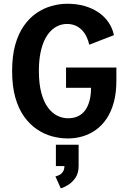

<svg xmlns="http://www.w3.org/2000/svg" viewBox="-20 -726 690 1022"><path d="M341 11Q299 11 256.8 -0.5Q214.5 -12 176.5 -37.8Q138.5 -63.5 108.5 -105.2Q78.5 -147 61.5 -207Q44.5 -267 44.5 -348Q44.5 -428 61.2 -487.8Q78 -547.5 107.5 -589.2Q137 -631 174.8 -656.8Q212.5 -682.5 254.8 -694.2Q297 -706 339 -706Q388 -706 429.5 -694.2Q471 -682.5 503.5 -660.5Q536 -638.5 557.2 -607.8Q578.5 -577 586.5 -539L455 -488Q450.5 -509.5 441.2 -529.2Q432 -549 417.2 -564.8Q402.5 -580.5 382.2 -589.5Q362 -598.5 336.5 -598.5Q314 -598.5 292.2 -589.8Q270.5 -581 251.5 -562.5Q232.5 -544 218 -514.5Q203.5 -485 195.2 -443.5Q187 -402 187 -348Q187 -280 200 -231.8Q213 -183.5 235 -153.8Q257 -124 284.8 -110.2Q312.5 -96.5 342.5 -96.5Q371 -96.5 393.5 -106.5Q416 -116.5 431.8 -137Q447.5 -157.5 456 -188Q464.5 -218.5 464.5 -258.5H331.5V-366.5H599.5V-297.5Q599.5 -232.5 586 -182.2Q572.5 -132 548.2 -95.5Q524 -59 491.5 -35.5Q459 -12 420.8 -0.5Q382.5 11 341 11ZM303.5 276.5 275 213Q286 210.5 297 204.8Q308 199 315.5 187.2Q323 175.5 323 156L398.5 158Q398.5 196 381.2 220.8Q364 245.5 341.5 259Q319 272.5 303.5 276.5ZM277.5 158V44.5H398.5V158Z"/></svg>

Font: Trispace Thin SemiBold
Style: Regular
Weight: 600
Version: Version 1.210